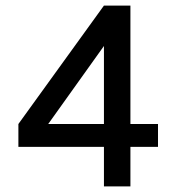

<svg xmlns="http://www.w3.org/2000/svg" viewBox="-20 -669 631 689"><path d="M448 -649V-224H547V-142H448V0H353V-142H46V-224L353 -649ZM153 -224H353V-504Z"/></svg>

Font: Syne Med Modified
Style: Regular
Weight: 500
Designer: Lucas Descroix
Foundry: Bonjour Monde
Version: Version 2.200